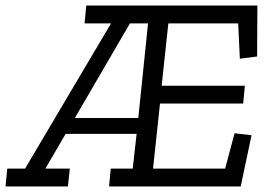

<svg xmlns="http://www.w3.org/2000/svg" viewBox="-53 -670 977 690"><path d="M812 0H339L345 -64H424L438 -189H183L110 -64H198L191 0H-33L-27 -64H37L346 -586H251L257 -650H872L871 -467L809 -459L803 -586H552L528 -362H827L821 -298H522L497 -64H756L790 -191L851 -184ZM444 -246 479 -586H414L216 -246Z"/></svg>

Font: Zilla Slab Regular
Style: Italic
Weight: 400
Italic angle: -6°
Designer: Typotheque.com
Foundry: Typotheque type foundry
Version: Version 1.1; 2017; ttfautohint (v1.6)